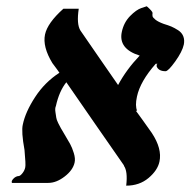

<svg xmlns="http://www.w3.org/2000/svg" viewBox="-20 -583 607 612"><path d="M565.9 -440.9Q561 -418.5 538.6 -387.2Q516.1 -356 507.8 -356Q484.9 -356 479 -372.1H480Q477.5 -377.9 482.4 -379.4Q479.5 -379.4 476.6 -379.9Q426.8 -323.7 416.5 -274.9Q410.2 -245.6 417 -230H413.1Q430.2 -207 463.9 -159.2Q497.1 -108.9 488.3 -67.9Q482.4 -40 453.4 -15.6Q424.3 8.8 382.3 8.8Q387.7 -37.6 374.5 -55.2H375.5Q342.8 -102.1 283.2 -188Q223.6 -273.9 191.4 -320.8Q168.5 -292 158.2 -245.1Q154.8 -237.8 156.7 -225.8Q158.7 -213.9 159.4 -207.8Q160.2 -201.7 165.5 -190.7Q170.9 -179.7 174.1 -174.3Q177.2 -168.9 183.6 -158.2Q196.8 -136.2 203.4 -124.3Q210 -112.3 215.3 -95Q220.7 -77.6 217.8 -64.9Q212.4 -40.5 186 -20.3Q159.7 0 133.8 0H18.1Q15.1 -5.4 22.7 -13.4Q30.3 -21.5 40.5 -22Q45.4 -22.9 52 -31.5Q58.6 -40 60.5 -49.8Q62.5 -58.1 58.1 -105Q47.4 -163.6 52.7 -186Q61 -226.1 91.8 -273.4Q122.6 -320.8 169.4 -351.1Q166.5 -355.5 162.4 -361.1Q158.2 -366.7 154.1 -372.3Q149.9 -377.9 147 -381.8Q115.2 -434.1 123.5 -473.1Q131.3 -509.8 182.1 -555.2H231Q223.6 -506.3 236.3 -485.8Q256.3 -456.1 296.9 -397.9Q337.4 -339.8 356.4 -312Q382.8 -361.3 425.3 -405.8Q356.9 -427.2 368.2 -481Q374.5 -511.2 394.5 -531.7Q414.6 -552.2 431.2 -557.6L447.8 -563Q465.3 -547.9 466.3 -542Q465.3 -535.2 466.3 -531Q467.3 -526.9 475.8 -520Q484.4 -513.2 502 -506.8Q516.6 -502.4 526.4 -498.3Q536.1 -494.1 547.9 -486.6Q559.6 -479 564.2 -467.3Q568.8 -455.6 565.9 -440.9Z"/></svg>

Font: Linux Libertine Slanted
Style: Semibold Slanted
Weight: 600
Designer: Philipp H. Poll
Foundry: Philipp H. Poll
Version: Version 5.1.1